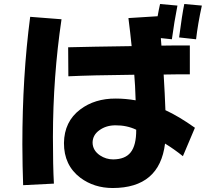

<svg xmlns="http://www.w3.org/2000/svg" viewBox="-20 -880 1040 960"><path d="M989.3 -852.1Q969.2 -760.7 960.4 -683.6L875.5 -692.9Q890.1 -805.7 901.4 -859.9ZM661.1 -231.4Q613.8 -253.9 557.1 -253.4Q510.7 -253.4 477.1 -229Q443.4 -205.1 442.9 -167Q443.4 -127.9 480 -103Q510.3 -83 545.9 -83Q606 -83.5 633.3 -118.2Q661.6 -153.8 661.1 -231.4ZM954.6 -241.2 894.5 -99.1Q850.1 -134.8 805.2 -162.1Q777.8 59.6 543.9 60.1Q450.7 60.1 381.8 8.8Q299.3 -53.7 299.8 -165Q301.3 -272.5 380.9 -332.5Q453.6 -387.7 559.1 -387.2Q606.9 -387.2 658.2 -378.4Q655.8 -458 651.4 -506.3Q433.1 -503.9 321.8 -498.5L320.8 -643.6Q432.1 -646.5 638.2 -649.4Q631.3 -717.8 622.1 -789.6L768.1 -798.8Q773.9 -832 780.3 -859.9L867.2 -852.1Q851.1 -770.5 839.4 -683.6L784.2 -689.5L787.1 -651.9Q870.6 -653.3 929.2 -652.8V-508.3Q907.7 -508.3 867.2 -508.3Q816.4 -507.8 798.3 -507.3Q804.2 -410.2 807.1 -329.1Q873.5 -298.8 954.6 -241.2ZM287.6 -783.7Q245.1 -497.1 244.6 -195.3Q244.6 -51.3 249.5 38.1L95.7 45.9Q92.3 -45.9 91.8 -158.2Q91.8 -498 130.9 -795.9Z"/></svg>

Font: Droid Sans
Style: Regular
Weight: 400
Foundry: Ascender Corporation
Version: Version 1.00 build 114